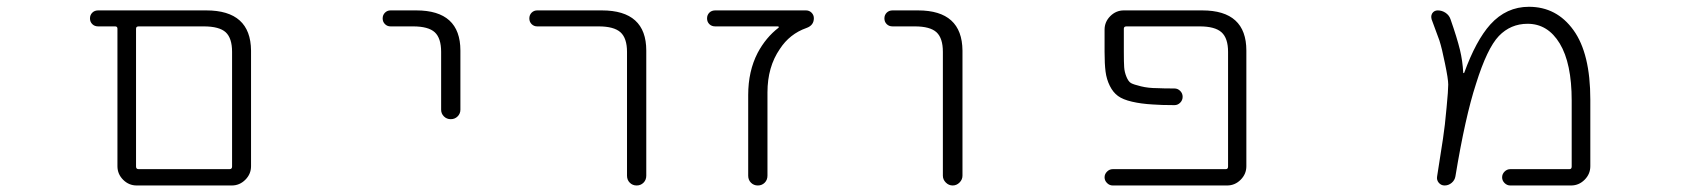

<svg xmlns="http://www.w3.org/2000/svg" viewBox="-20 -576 5040 574"><path d="M388.7 -21.5Q365.2 -21.5 348.1 -38.6Q331.1 -55.7 331.1 -79.1V-490.2Q331.1 -497.1 324.2 -497.1H273.4Q262.7 -497.1 255.9 -503.9Q249 -510.7 249 -521Q249 -531.2 255.9 -538.1Q262.7 -544.9 273.4 -544.9H596.7Q729.5 -544.9 730.5 -424.8V-79.1Q730.5 -55.7 713.4 -38.6Q696.3 -21.5 672.9 -21.5ZM673.8 -420.9Q673.8 -461.9 654.8 -479.5Q635.7 -497.1 588.9 -497.1H394.5Q386.7 -497.1 386.7 -490.2V-78.1Q386.7 -70.3 394.5 -70.3H666Q673.8 -70.3 673.8 -78.1Z M1147.5 -497.1Q1137.7 -497.1 1130.9 -503.9Q1124 -510.7 1124 -521Q1124 -531.2 1130.9 -538.1Q1137.7 -544.9 1147.5 -544.9H1224.6Q1356.4 -544.9 1356.4 -424.8V-248Q1356.4 -236.3 1348.1 -228Q1339.8 -219.7 1327.6 -219.7Q1315.4 -219.7 1307.1 -228Q1298.8 -236.3 1298.8 -248V-420.9Q1298.8 -461.9 1279.8 -479.5Q1260.7 -497.1 1214.8 -497.1Z M1585.9 -497.1Q1576.2 -497.1 1569.3 -503.9Q1562.5 -510.7 1562.5 -521Q1562.5 -531.2 1569.3 -538.1Q1576.2 -544.9 1585.9 -544.9H1779.3Q1912.1 -544.9 1912.1 -424.8V-50.8Q1912.1 -38.1 1903.8 -29.8Q1895.5 -21.5 1883.3 -21.5Q1871.1 -21.5 1862.8 -29.8Q1854.5 -38.1 1854.5 -50.8V-420.9Q1854.5 -461.9 1835 -479.5Q1815.4 -497.1 1769.5 -497.1Z M2307.6 -493.2Q2308.6 -494.1 2308.1 -495.6Q2307.6 -497.1 2305.7 -497.1H2118.2Q2107.4 -497.1 2100.6 -503.9Q2093.8 -510.7 2093.8 -521Q2093.8 -531.2 2100.6 -538.1Q2107.4 -544.9 2118.2 -544.9H2389.6Q2399.4 -544.9 2406.2 -538.1Q2413.1 -531.2 2413.1 -521.5Q2413.1 -500 2390.6 -492.2Q2340.8 -474.6 2311.5 -429.7Q2274.4 -376 2274.4 -299.8V-50.8Q2274.4 -38.1 2266.1 -29.8Q2257.8 -21.5 2245.6 -21.5Q2233.4 -21.5 2225.1 -29.8Q2216.8 -38.1 2216.8 -50.8V-292Q2216.8 -363.3 2245.1 -418Q2269.5 -463.9 2307.6 -493.2Z M2648.4 -497.1Q2637.7 -497.1 2630.9 -503.9Q2624 -510.7 2624 -521Q2624 -531.2 2630.9 -538.1Q2637.7 -544.9 2648.4 -544.9H2724.6Q2856.4 -544.9 2857.4 -424.8V-50.8Q2857.4 -39.1 2848.6 -30.3Q2839.8 -21.5 2828.1 -21.5Q2816.4 -21.5 2807.6 -30.3Q2798.8 -39.1 2798.8 -50.8V-420.9Q2798.8 -461.9 2779.8 -479.5Q2760.7 -497.1 2714.8 -497.1Z M3574.2 -544.9Q3706.1 -544.9 3706.1 -424.8V-79.1Q3706.1 -55.7 3689 -38.6Q3671.9 -21.5 3648.4 -21.5H3306.6Q3296.9 -21.5 3289.6 -28.8Q3282.2 -36.1 3282.2 -45.9Q3282.2 -55.7 3289.6 -63Q3296.9 -70.3 3306.6 -70.3H3644.5Q3651.4 -70.3 3651.4 -78.1V-420.9Q3651.4 -461.9 3631.8 -479.5Q3612.3 -497.1 3566.4 -497.1H3347.7Q3339.8 -497.1 3339.8 -490.2V-420.9Q3339.8 -389.6 3340.8 -375Q3341.8 -360.4 3347.7 -346.2Q3353.5 -332 3361.3 -327.6Q3369.1 -323.2 3391.1 -317.9Q3413.1 -312.5 3439.5 -312.5Q3458 -311.5 3491.2 -311.5Q3501 -311.5 3508.3 -304.2Q3515.6 -296.9 3515.6 -286.6Q3515.6 -276.4 3508.3 -269Q3501 -261.7 3491.2 -261.7Q3451.2 -261.7 3425.8 -263.7Q3391.6 -265.6 3364.3 -272Q3336.9 -278.3 3322.3 -289.1Q3307.6 -299.8 3297.9 -319.3Q3288.1 -338.9 3285.2 -361.8Q3282.2 -384.8 3282.2 -420.9V-487.3Q3282.2 -510.7 3299.3 -527.8Q3316.4 -544.9 3339.8 -544.9Z M4495.1 -21.5Q4485.4 -21.5 4478 -28.8Q4470.7 -36.1 4470.7 -45.9Q4470.7 -55.7 4478 -63Q4485.4 -70.3 4495.1 -70.3H4671.9Q4678.7 -70.3 4678.7 -78.1V-275.4Q4678.7 -386.7 4643.1 -445.8Q4607.4 -504.9 4546.9 -504.9Q4496.1 -504.9 4460.9 -468.3Q4425.8 -431.6 4392.6 -325.2Q4360.4 -226.6 4331.1 -48.8Q4329.1 -37.1 4319.8 -29.3Q4310.5 -21.5 4298.8 -21.5Q4288.1 -21.5 4281.2 -29.8Q4274.4 -38.1 4276.4 -48.8Q4289.1 -127.9 4293.9 -161.1Q4299.8 -199.2 4304.7 -254.9Q4309.6 -305.7 4309.6 -323.2Q4309.6 -339.8 4299.8 -386.7Q4291 -430.7 4283.2 -455.1Q4276.4 -473.6 4259.8 -518.6Q4258.8 -522.5 4258.8 -525.4Q4258.8 -531.2 4261.7 -536.1Q4267.6 -544.9 4278.3 -544.9Q4291 -544.9 4301.8 -537.6Q4312.5 -530.3 4316.4 -518.6Q4335.9 -462.9 4344.7 -426.8Q4352.5 -394.5 4354.5 -358.4Q4354.5 -357.4 4355.5 -357.4Q4356.4 -357.4 4357.4 -358.4Q4392.6 -455.1 4435.5 -502.9Q4483.4 -555.7 4550.8 -555.7Q4633.8 -555.7 4684.1 -485.8Q4734.4 -416 4734.4 -278.3V-79.1Q4734.4 -55.7 4717.3 -38.6Q4700.2 -21.5 4676.8 -21.5Z"/></svg>

Font: Rounded Mgen+ 2m light
Style: Regular
Weight: 200
Designer: [Source Han Sans]
Ryoko NISHIZUKA  (kana & ideographs); Paul D. Hunt (Latin, Greek & Cyrillic); Wenlong ZHANG  (bopomofo
Version: Version 1.059.20150602